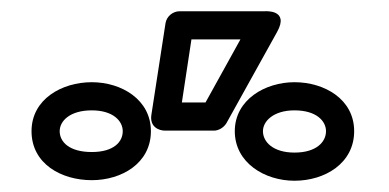

<svg xmlns="http://www.w3.org/2000/svg" viewBox="-20 -900 691 341"><path d="M320 -830H407L345 -718H303ZM299 -880C287 -880 276 -871 274 -859L249 -697C245 -674 263 -668 273 -668H360C368 -668 377 -673 382 -681L472 -843C495 -884 450 -880 450 -880ZM143 -630C103 -630 86 -648 86 -667C86 -685 104 -704 143 -704C181 -704 198 -685 198 -667C198 -648 182 -630 143 -630ZM143 -580C196 -580 248 -610 248 -667C248 -723 196 -754 143 -754C90 -754 36 -724 36 -667C36 -609 89 -580 143 -580ZM503 -629C465 -629 447 -648 447 -667C447 -685 466 -704 503 -704C542 -704 559 -685 559 -667C559 -648 542 -629 503 -629ZM503 -579C557 -579 609 -610 609 -667C609 -724 556 -754 503 -754C451 -754 397 -723 397 -667C397 -611 450 -579 503 -579Z"/></svg>

Font: Asimov
Style: XWidOu
Weight: 500
Designer: Google
Version: Version 2.000980; 2014